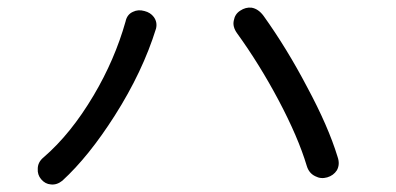

<svg xmlns="http://www.w3.org/2000/svg" viewBox="-20 -614 1040 504"><path d="M309.6 -557.6Q281.2 -457 225.6 -363.3Q166 -262.7 94.7 -201.2Q79.1 -188.5 79.1 -170.9Q78.1 -155.3 87.9 -143.6Q98.6 -130.9 113.3 -129.9Q128.9 -127.9 143.6 -139.6Q212.9 -203.1 281.2 -310.5Q354.5 -425.8 389.6 -539.1Q393.6 -555.7 383.8 -569.3Q375 -581.1 359.4 -585Q342.8 -589.8 329.1 -583Q313.5 -576.2 309.6 -557.6ZM671.9 -572.3Q658.2 -590.8 640.6 -593.8Q625 -595.7 610.4 -585.9Q596.7 -577.1 593.8 -560.5Q589.8 -543.9 602.5 -526.4Q661.1 -445.3 710.9 -351.6Q762.7 -253.9 785.2 -178.7Q791 -159.2 807.6 -151.4Q822.3 -143.6 838.9 -148.4Q855.5 -153.3 864.3 -167Q873 -182.6 866.2 -202.1Q841.8 -282.2 786.1 -385.7Q733.4 -486.3 671.9 -572.3Z"/></svg>

Font: Gungsuh
Style: Regular
Weight: 400
Version: Version 2.21